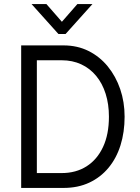

<svg xmlns="http://www.w3.org/2000/svg" viewBox="-20 -923 686 943"><path d="M267 -756 135 -903H208L284 -816L360 -903H434L302 -756ZM84 0V-700H292Q360 -700 415 -672.5Q470 -645 509.5 -596.5Q549 -548 570.5 -485Q592 -422 592 -350Q592 -274 572 -210Q552 -146 513 -99Q474 -52 418.5 -26Q363 0 292 0ZM161 -73H283Q353 -73 405 -106Q457 -139 486 -201Q515 -263 515 -350Q515 -411 499 -462Q483 -513 452.5 -550Q422 -587 379 -607Q336 -627 283 -627H161Z"/></svg>

Font: Haskoy
Style: Regular
Weight: 400
Designer: Ertekin Erdin
Foundry: Ertekin Erdin
Version: Version 1.500